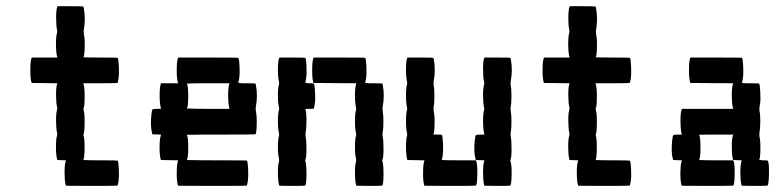

<svg xmlns="http://www.w3.org/2000/svg" viewBox="-20 -570 2533 623"><path d="M165.5 -546.9 166.5 -549.8H208.5Q249.5 -549.8 250.5 -548.8Q251 -548.3 252 -543Q258.3 -507.8 252 -473.1Q251 -466.3 252 -460.4Q255.4 -445.8 254.9 -417.7Q254.4 -389.6 250.5 -384.3L257.8 -383.8Q264.6 -383.8 277.3 -383.5Q290 -383.3 305.2 -383.3Q360.8 -383.3 361.8 -382.3Q364.7 -377.4 365.7 -353.5Q366.7 -329.6 364.7 -315.9Q362.3 -302.2 361.8 -301.3Q360.4 -299.8 305.7 -299.8H250L251.5 -295.4Q254.9 -283.7 254.6 -253.9Q254.4 -224.1 251 -218.3Q250.5 -217.8 250.7 -216.1Q251 -214.4 251.5 -212.4Q254.9 -200.7 254.6 -170.7Q254.4 -140.6 251 -134.8Q250.5 -134.3 250.7 -132.6Q251 -130.9 251.5 -128.9Q254.9 -116.7 254.4 -86.9Q253.9 -57.1 250.5 -51.3Q250 -50.8 257.1 -50.5Q264.2 -50.3 277.6 -50Q291 -49.8 305.2 -49.8Q360.8 -49.8 361.8 -48.8Q364.7 -43.9 365.7 -20Q366.7 3.9 364.7 17.6Q362.3 31.2 361.3 32.2Q360.4 33.2 276.9 33.2L193.8 32.7L192.9 28.8Q189.5 16.6 189.5 -9.8Q189.5 -36.1 192.9 -45.9L194.3 -49.8L180.2 -50.3L166 -50.8L165 -54.7Q161.6 -67.4 161.6 -93.5Q161.6 -119.6 165 -129.4Q166 -134.3 165.5 -137.7Q162.1 -150.9 161.9 -176.8Q161.6 -202.6 165 -212.9Q166 -217.8 165.5 -221.2Q162.1 -234.4 161.9 -260.3Q161.6 -286.1 165 -296.4L166.5 -299.8L124.5 -300.3L83 -300.8L81.5 -304.7Q78.1 -317.4 78.4 -344.5Q78.6 -371.6 82 -380.4L83.5 -383.3H125H166.5L165 -387.7Q161.6 -400.9 161.6 -426.8Q161.6 -452.6 165 -462.9Q166 -467.8 165.5 -471.2Q162.1 -484.9 162.1 -511.2Q162.1 -537.6 165.5 -546.9Z M557.1 -380.4 558.1 -383.3H655.3Q752.4 -383.3 753.4 -382.3Q756.3 -377.4 757.3 -353.5Q758.3 -329.6 756.3 -315.9Q753.9 -302.2 753.4 -301.3L754.4 -300.8Q755.9 -300.8 758.3 -300.5Q760.7 -300.3 764.2 -300Q767.6 -299.8 771.7 -299.8Q775.9 -299.8 780.3 -299.8Q808.1 -299.8 809.1 -298.8Q809.6 -298.3 810.5 -293Q816.9 -259.3 810.1 -223.1Q809.1 -216.3 810.1 -210.4Q813.5 -195.8 813 -167.7Q812.5 -139.6 809.1 -134.3Q808.1 -133.3 697.3 -133.3Q684.6 -133.3 671.9 -133.3Q659.2 -133.3 648.4 -133.3Q637.7 -133.3 627.9 -133.1Q618.2 -132.8 610.6 -132.8Q603 -132.8 597.7 -132.8Q592.3 -132.8 589.4 -132.8L586.4 -132.3Q590.8 -124.5 590.8 -92.3Q590.8 -59.1 586.4 -51.3Q585.9 -50.8 598.6 -50.5Q611.3 -50.3 634.8 -50Q658.2 -49.8 683.1 -49.8Q780.3 -49.8 781.2 -48.8Q784.2 -43.9 785.2 -20Q786.1 3.9 784.2 17.6Q781.7 31.2 780.8 32.2Q779.8 33.2 668.9 33.2L557.6 32.7L556.6 28.8Q553.2 16.1 553.5 -10.3Q553.7 -36.6 557.1 -46.4L558.1 -49.8L530.3 -50.3L502.4 -50.8L501 -54.7Q497.6 -67.4 497.8 -93.5Q498 -119.6 501.5 -129.4L502.4 -133.3L488.8 -133.8H474.6L473.6 -137.7Q467.3 -160.2 471.2 -197.8Q472.7 -212.4 474.6 -214.6Q476.6 -216.8 488.8 -216.8H502.4L501.5 -221.2Q498 -234.9 498 -261.2Q498 -287.6 501.5 -296.9L502.9 -299.8H530.3H558.1L556.6 -304.7Q553.2 -317.9 553.5 -344.5Q553.7 -371.1 557.1 -380.4ZM723.6 -295.9 724.6 -299.8H655.3Q644 -299.8 633.5 -299.8Q623 -299.8 614.5 -299.6Q606 -299.3 599.6 -299.3Q593.3 -299.3 589.8 -298.8H586.4Q590.8 -291 590.8 -258.8Q590.8 -225.6 586.4 -217.8H595.2Q604.5 -217.3 620.6 -217Q636.7 -216.8 655.3 -216.8H724.6L723.6 -221.2Q720.2 -234.4 720.2 -260Q720.2 -285.6 723.6 -295.9Z M996.6 -380.4 997.6 -383.3H1081.1Q1164.1 -383.3 1165 -382.3Q1168 -377.4 1168.9 -353.5Q1169.9 -329.6 1168 -315.9Q1165.5 -302.2 1165 -301.3L1166 -300.8Q1167.5 -300.8 1169.9 -300.5Q1172.4 -300.3 1175.8 -300Q1179.2 -299.8 1183.3 -299.8Q1187.5 -299.8 1191.9 -299.8Q1219.7 -299.8 1220.7 -298.8Q1221.2 -298.3 1222.2 -293Q1228.5 -259.3 1221.7 -223.1Q1220.7 -216.3 1221.7 -210.4Q1224.1 -197.8 1224.1 -175Q1224.1 -152.3 1221.7 -139.6Q1220.7 -133.3 1221.7 -127Q1224.6 -112.8 1224.4 -84.7Q1224.1 -56.6 1220.7 -51.3Q1219.7 -50.3 1221.2 -45.9Q1224.6 -33.2 1224.4 -2.4Q1224.1 28.3 1220.2 32.2Q1219.2 33.2 1177.7 33.2L1136.2 32.7L1135.3 28.8Q1131.8 16.6 1131.8 -9.8Q1131.8 -36.1 1135.3 -45.9Q1136.2 -49.8 1135.3 -54.7Q1131.8 -67.9 1131.8 -93.5Q1131.8 -119.1 1135.3 -129.4Q1136.2 -133.3 1135.3 -137.7Q1131.8 -150.9 1131.8 -176.8Q1131.8 -202.6 1135.3 -212.9Q1136.2 -216.8 1135.3 -221.2Q1131.8 -234.4 1131.8 -260.3Q1131.8 -286.1 1135.3 -296.4L1136.2 -299.8L1066.9 -300.3L997.1 -300.8L996.1 -304.7Q992.7 -317.4 992.9 -344.5Q993.2 -371.6 996.6 -380.4ZM885.3 -380.4 886.7 -383.3H928.2Q969.7 -383.3 970.7 -382.3Q973.6 -377.4 974.6 -353.5Q975.6 -329.6 973.1 -315.9Q972.7 -313.5 972.4 -311.5Q972.2 -309.6 971.9 -308.3Q971.7 -307.1 971.4 -305.9Q971.2 -304.7 971.2 -304Q971.2 -303.2 971.2 -302.7Q971.2 -302.2 970.7 -301.8V-301.3L982.4 -299.8H983.9Q985.4 -299.8 988.3 -299.8Q995.1 -299.8 996.6 -299.6Q998 -299.3 999 -296.9Q1001.5 -290.5 1002.4 -267.6Q1003.4 -244.6 1001.5 -233.9Q1001 -232.9 1000.5 -229.2Q1000 -225.6 1000 -224.6Q999 -218.3 998.5 -217.8Q997.6 -216.8 983.9 -216.8Q970.7 -216.8 970.7 -215.3Q974.1 -210 974.4 -181.9Q974.6 -153.8 971.7 -139.6Q970.7 -133.3 971.7 -127Q974.6 -112.8 974.4 -84.7Q974.1 -56.6 970.7 -51.3Q969.7 -50.3 971.2 -45.9Q974.6 -33.2 974.4 -2.4Q974.1 28.3 970.2 32.2Q969.2 33.2 927.7 33.2L886.2 32.7L885.3 28.8Q881.8 16.6 881.8 -9.8Q881.8 -36.1 885.3 -45.9Q886.2 -49.8 885.3 -54.7Q881.8 -67.9 881.8 -93.5Q881.8 -119.1 885.3 -129.4Q886.2 -133.3 885.3 -137.7Q881.8 -150.9 881.8 -176.8Q881.8 -202.6 885.3 -212.9Q886.2 -216.8 885.3 -221.2Q881.8 -234.4 881.8 -260Q881.8 -285.6 885.3 -295.9Q886.2 -299.8 885.3 -304.7Q881.8 -318.4 881.8 -344.7Q881.8 -371.1 885.3 -380.4Z M1550.8 -380.4 1552.2 -383.3H1593.8Q1635.3 -383.3 1636.2 -382.3Q1636.7 -381.8 1637.7 -376.5Q1644 -342.8 1637.2 -306.2Q1636.2 -299.8 1637.2 -293.9Q1639.6 -281.2 1639.6 -258.3Q1639.6 -235.4 1637.2 -223.1Q1636.2 -216.8 1637.2 -210.4Q1639.6 -197.8 1639.6 -175Q1639.6 -152.3 1637.2 -139.6Q1636.2 -133.3 1637.2 -127Q1640.1 -112.8 1639.9 -84.7Q1639.6 -56.6 1636.2 -51.3Q1635.3 -50.3 1636.7 -45.9Q1640.6 -33.7 1640.1 -2.7Q1639.6 28.3 1635.7 32.2Q1634.8 33.2 1593.3 33.2L1551.8 32.7L1550.8 28.8Q1547.4 16.6 1547.4 -9.8Q1547.4 -36.1 1550.8 -45.9L1551.8 -49.8L1538.1 -50.3L1523.9 -50.8L1522.9 -54.7Q1516.6 -77.1 1520.5 -114.3Q1522 -128.9 1523.9 -131.1Q1525.9 -133.3 1538.1 -133.3H1551.8L1550.8 -137.7Q1547.4 -150.9 1547.4 -176.8Q1547.4 -202.6 1550.8 -212.9Q1551.8 -216.8 1550.8 -221.2Q1547.4 -234.4 1547.4 -260Q1547.4 -285.6 1550.8 -295.9Q1551.8 -299.8 1550.8 -304.7Q1547.4 -318.4 1547.4 -344.7Q1547.4 -371.1 1550.8 -380.4ZM1300.8 -380.4 1302.2 -383.3H1343.8Q1385.3 -383.3 1386.2 -382.3Q1386.7 -381.8 1387.7 -376.5Q1394 -342.8 1387.2 -306.2Q1386.2 -299.8 1387.2 -293.9Q1389.6 -281.2 1389.6 -258.3Q1389.6 -235.4 1387.2 -223.1Q1386.2 -216.8 1387.2 -210.4Q1390.6 -195.8 1390.1 -167.7Q1389.6 -139.6 1386.2 -134.3Q1385.3 -133.3 1399.4 -133.3Q1412.6 -133.3 1413.6 -132.3Q1416.5 -127.4 1417.5 -103.8Q1418.5 -80.1 1416.5 -65.9Q1414.6 -52.7 1413.6 -51.3Q1413.1 -50.8 1420.4 -50.5Q1427.7 -50.3 1441.2 -50Q1454.6 -49.8 1468.8 -49.8H1524.4L1525.4 -46.9Q1529.3 -37.1 1528.8 -4.4Q1528.3 28.3 1524.4 32.2Q1523.4 33.2 1440.4 33.2L1356.9 32.7L1356 28.8Q1352.5 16.1 1352.8 -10.3Q1353 -36.6 1356.4 -46.4L1357.4 -49.8L1329.6 -50.3L1301.8 -50.8L1300.8 -54.7Q1297.4 -67.4 1297.4 -93.5Q1297.4 -119.6 1300.8 -129.4Q1301.8 -133.3 1300.8 -137.7Q1297.4 -150.9 1297.4 -176.8Q1297.4 -202.6 1300.8 -212.9Q1301.8 -216.8 1300.8 -221.2Q1297.4 -234.4 1297.4 -260Q1297.4 -285.6 1300.8 -295.9Q1301.8 -299.8 1300.8 -304.7Q1297.4 -318.4 1297.4 -344.7Q1297.4 -371.1 1300.8 -380.4Z M1827.6 -546.9 1828.6 -549.8H1870.6Q1911.6 -549.8 1912.6 -548.8Q1913.1 -548.3 1914.1 -543Q1920.4 -507.8 1914.1 -473.1Q1913.1 -466.3 1914.1 -460.4Q1917.5 -445.8 1917 -417.7Q1916.5 -389.6 1912.6 -384.3L1919.9 -383.8Q1926.8 -383.8 1939.5 -383.5Q1952.1 -383.3 1967.3 -383.3Q2022.9 -383.3 2023.9 -382.3Q2026.9 -377.4 2027.8 -353.5Q2028.8 -329.6 2026.9 -315.9Q2024.4 -302.2 2023.9 -301.3Q2022.5 -299.8 1967.8 -299.8H1912.1L1913.6 -295.4Q1917 -283.7 1916.7 -253.9Q1916.5 -224.1 1913.1 -218.3Q1912.6 -217.8 1912.8 -216.1Q1913.1 -214.4 1913.6 -212.4Q1917 -200.7 1916.7 -170.7Q1916.5 -140.6 1913.1 -134.8Q1912.6 -134.3 1912.8 -132.6Q1913.1 -130.9 1913.6 -128.9Q1917 -116.7 1916.5 -86.9Q1916 -57.1 1912.6 -51.3Q1912.1 -50.8 1919.2 -50.5Q1926.3 -50.3 1939.7 -50Q1953.1 -49.8 1967.3 -49.8Q2022.9 -49.8 2023.9 -48.8Q2026.9 -43.9 2027.8 -20Q2028.8 3.9 2026.9 17.6Q2024.4 31.2 2023.4 32.2Q2022.5 33.2 1939 33.2L1856 32.7L1855 28.8Q1851.6 16.6 1851.6 -9.8Q1851.6 -36.1 1855 -45.9L1856.4 -49.8L1842.3 -50.3L1828.1 -50.8L1827.1 -54.7Q1823.7 -67.4 1823.7 -93.5Q1823.7 -119.6 1827.1 -129.4Q1828.1 -134.3 1827.6 -137.7Q1824.2 -150.9 1824 -176.8Q1823.7 -202.6 1827.1 -212.9Q1828.1 -217.8 1827.6 -221.2Q1824.2 -234.4 1824 -260.3Q1823.7 -286.1 1827.1 -296.4L1828.6 -299.8L1786.6 -300.3L1745.1 -300.8L1743.7 -304.7Q1740.2 -317.4 1740.5 -344.5Q1740.7 -371.6 1744.1 -380.4L1745.6 -383.3H1787.1H1828.6L1827.1 -387.7Q1823.7 -400.9 1823.7 -426.8Q1823.7 -452.6 1827.1 -462.9Q1828.1 -467.8 1827.6 -471.2Q1824.2 -484.9 1824.2 -511.2Q1824.2 -537.6 1827.6 -546.9Z M2219.2 -380.4 2220.2 -383.3H2303.7Q2386.7 -383.3 2387.7 -382.3Q2390.6 -377.4 2391.6 -353.5Q2392.6 -329.6 2390.6 -315.9Q2388.2 -302.2 2387.7 -301.3L2389.2 -300.8Q2390.1 -300.8 2392.6 -300.5Q2395 -300.3 2398.4 -300Q2401.9 -299.8 2406 -299.8Q2410.2 -299.8 2414.6 -299.8Q2442.4 -299.8 2443.4 -298.8Q2445.8 -294.4 2447 -270.3Q2448.2 -246.1 2446.3 -233.9Q2445.8 -232.4 2445.3 -228.8Q2444.8 -225.1 2444.8 -224.1Q2443.4 -214.8 2444.3 -210.4Q2447.3 -197.3 2447 -174.8Q2446.8 -152.3 2444.3 -139.6Q2443.4 -133.3 2444.3 -127Q2447.8 -112.3 2447.3 -84.5Q2446.8 -56.6 2443.4 -51.3L2455.1 -49.8H2456.5Q2470.2 -49.8 2471.2 -48.8Q2476.1 -41 2475.1 -2.9Q2474.1 28.8 2470.7 32.2Q2469.7 33.2 2428.2 33.2L2386.7 32.7L2385.7 28.8Q2382.3 16.6 2382.3 -9.8Q2382.3 -36.1 2385.7 -45.9L2386.7 -49.8L2373 -50.3L2358.9 -50.8L2357.9 -54.7Q2354.5 -67.4 2354.5 -93.3Q2354.5 -119.1 2357.9 -129.4L2359.4 -133.3H2303.7Q2297.4 -133.3 2291 -133.3Q2284.7 -133.3 2279.3 -133.3Q2273.9 -133.3 2269 -133.1Q2264.2 -132.8 2260.5 -132.8Q2256.8 -132.8 2253.9 -132.8Q2251 -132.8 2249.5 -132.8L2248.5 -132.3Q2252.9 -124.5 2252.9 -92.3Q2252.9 -59.1 2248.5 -51.3Q2248 -50.8 2255.4 -50.5Q2262.7 -50.3 2276.1 -50Q2289.6 -49.8 2303.7 -49.8H2359.4L2360.4 -46.9Q2364.3 -37.1 2363.8 -4.4Q2363.3 28.3 2359.4 32.2Q2358.4 33.2 2275.4 33.2L2191.9 32.7L2190.9 28.8Q2187.5 16.1 2187.7 -10Q2188 -36.1 2191.4 -45.9L2192.4 -49.8L2178.2 -50.3L2164.6 -50.8L2163.1 -54.7Q2157.2 -75.7 2161.1 -114.3Q2162.6 -128.9 2164.6 -131.1Q2166.5 -133.3 2178.7 -133.3H2192.4L2191.4 -137.7Q2188 -151.4 2188 -177.7Q2188 -204.1 2191.4 -213.4L2192.9 -216.8H2275.9H2358.9L2357.9 -221.2Q2354.5 -234.4 2354.5 -260.3Q2354.5 -286.1 2357.9 -296.4L2359.4 -299.8L2289.6 -300.3L2219.7 -300.8L2218.8 -304.7Q2215.3 -317.4 2215.6 -344.5Q2215.8 -371.6 2219.2 -380.4Z"/></svg>

Font: VT323
Style: Regular
Weight: 400
Monospace: yes
Version: Version 001.002